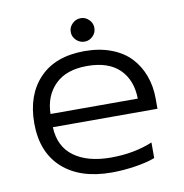

<svg xmlns="http://www.w3.org/2000/svg" viewBox="-75 -702 757 788"><g transform="rotate(-10 304.0 -308.0)"><path d="M312 -533.2Q292 -533.2 277.1 -547.6Q262.2 -562 262.2 -582Q262.2 -602.1 277.1 -616.5Q292 -630.9 312 -630.9Q331.5 -630.9 346.2 -616.5Q360.8 -602.1 360.8 -582Q360.8 -562 346.2 -547.6Q331.5 -533.2 312 -533.2ZM328.1 15.1Q197.3 15.1 123.5 -51.5Q49.8 -118.2 49.8 -238.8Q49.8 -356.4 116 -425.8Q182.1 -495.1 304.2 -495.1Q365.7 -495.1 414.6 -476.6Q463.4 -458 494.4 -425.3Q525.4 -392.6 541.7 -348.4Q558.1 -304.2 558.1 -252V-210H122.1Q125.5 -128.4 182.4 -87.2Q239.3 -45.9 335.9 -45.9Q432.6 -45.9 509.8 -78.1V-13.2Q479.5 -1 428.2 7.1Q377 15.1 328.1 15.1ZM122.1 -265.1H485.8Q484.4 -343.3 438.2 -388.2Q392.1 -433.1 303.2 -433.1Q216.3 -433.1 169.9 -386.5Q123.5 -339.8 122.1 -265.1Z"/></g></svg>

Font: Prompt Light
Style: Regular
Weight: 300
Designer: Katatrad Team
Foundry: CadsonDemak
Version: Version 1.000;PS 001.000;hotconv 1.0.88;makeotf.lib2.5.64775